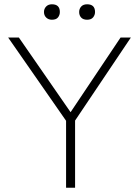

<svg xmlns="http://www.w3.org/2000/svg" viewBox="-20 -875 648 895"><path d="M288 0V-312L18 -700H68L309 -352L542 -700H590L330 -313V0ZM386 -783Q368 -783 358.5 -793Q349 -803 349 -819Q349 -834 358.5 -844.5Q368 -855 386 -855Q423 -855 423 -819Q423 -805 414 -794Q405 -783 386 -783ZM222 -783Q206 -783 195.5 -793Q185 -803 185 -819Q185 -834 195 -844.5Q205 -855 222 -855Q259 -855 259 -819Q259 -805 250.5 -794Q242 -783 222 -783Z"/></svg>

Font: Readex Pro Light
Style: Regular
Weight: 300
Designer: Bonnie Shaver-Troup, Thomas Jockin
Foundry: Lexend
Version: Version 1.200; ttfautohint (v1.8.3)